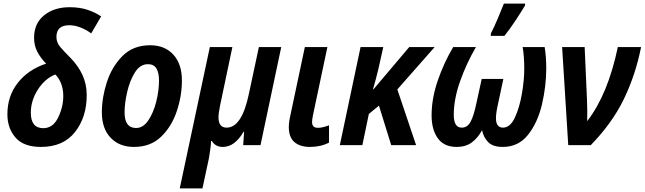

<svg xmlns="http://www.w3.org/2000/svg" viewBox="-20 -805 3576 1065"><path d="M461 -277Q461 -338 437.5 -389Q414 -440 371 -484Q336 -519 314.5 -544Q293 -569 293 -600Q293 -665 364 -665Q422 -665 486 -620L541 -714Q509 -736 465.5 -750.5Q422 -765 366 -765Q280 -765 224.5 -720Q169 -675 169 -595Q169 -552 187.5 -517Q206 -482 236 -452Q138 -420 79.5 -346.5Q21 -273 21 -171Q21 -94 66 -42Q111 10 207 10Q331 10 396 -72.5Q461 -155 461 -277ZM151 -180Q151 -247 190 -308Q229 -369 287 -392Q331 -346 331 -272Q331 -212 302.5 -153Q274 -94 220 -94Q151 -94 151 -180Z M989 -359Q989 -450 941.5 -502Q894 -554 813 -554Q719 -554 660 -495Q601 -436 573 -350Q545 -264 545 -182Q545 -92 593.5 -41Q642 10 723 10Q815 10 873.5 -46.5Q932 -103 960.5 -188Q989 -273 989 -359ZM671 -181Q671 -232 685.5 -295Q700 -358 728.5 -403.5Q757 -449 801 -449Q834 -449 848 -424.5Q862 -400 862 -360Q862 -302 846.5 -240.5Q831 -179 802.5 -137Q774 -95 735 -95Q671 -95 671 -181Z M1103 240 1139 72Q1143 49 1146.5 23.5Q1150 -2 1151 -23H1155Q1175 10 1216 10Q1282 10 1331 -74H1334L1329 0H1425L1540 -544H1416L1360 -282Q1321 -97 1237 -97Q1192 -97 1192 -154Q1192 -177 1201 -221L1269 -544H1144L977 240Z M1805 -14V-110Q1769 -96 1743 -96Q1711 -96 1711 -128Q1711 -141 1716 -166L1796 -544H1671L1593 -176Q1582 -129 1582 -101Q1582 -43 1613.5 -16.5Q1645 10 1699 10Q1759 10 1805 -14Z M1990 0 2026 -173 2082 -219 2150 0H2288L2184 -309L2391 -544H2250L2052 -310H2049Q2057 -338 2065 -367.5Q2073 -397 2079 -423L2106 -544H1980L1865 0Z M2778 -606Q2807 -642 2840 -692Q2873 -742 2892 -774L2893 -785H2775Q2763 -754 2741 -702Q2719 -650 2703 -620L2702 -606ZM2654 -83Q2661 -45 2687 -17.5Q2713 10 2769 10Q2856 10 2909.5 -58Q2963 -126 2986.5 -227Q3010 -328 3010 -427Q3010 -461 3007.5 -491Q3005 -521 3001 -544H2879Q2888 -494 2888 -423Q2888 -362 2875 -285.5Q2862 -209 2836 -153Q2810 -97 2770 -97Q2731 -97 2731 -150Q2731 -164 2734 -184.5Q2737 -205 2743 -231L2772 -367H2652L2622 -230Q2608 -163 2590.5 -130Q2573 -97 2541 -97Q2497 -97 2497 -168Q2497 -255 2532 -354Q2567 -453 2620 -544H2494Q2443 -459 2408.5 -359Q2374 -259 2374 -165Q2374 -86 2408.5 -38Q2443 10 2513 10Q2563 10 2596.5 -14.5Q2630 -39 2654 -83Z M3257 0Q3375 -121 3440 -254.5Q3505 -388 3536 -544H3407Q3352 -281 3237 -133Q3238 -159 3237.5 -190Q3237 -221 3236 -251L3223 -544H3098L3132 0Z"/></svg>

Font: Noto Sans UI SemiCondensed
Style: Bold Italic
Weight: 700
Width: 4
Designer: Monotype Design Team
Foundry: Monotype Imaging Inc.
Version: 1.001